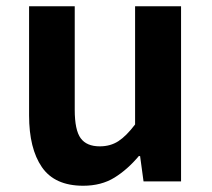

<svg xmlns="http://www.w3.org/2000/svg" viewBox="-20 -580 677 614"><path d="M246 14Q155 14 114 -45.5Q73 -105 73 -211V-560H219V-229Q219 -164 238 -138Q257 -112 299 -112Q333 -112 358.5 -128.5Q384 -145 412 -182V-560H559V0H439L428 -81H424Q388 -38 346 -12Q304 14 246 14Z"/></svg>

Font: Noto Sans HK Thin
Style: Bold
Weight: 700
Version: Version 2.004-H2;hotconv 1.0.118;makeotfexe 2.5.65603